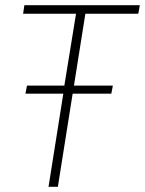

<svg xmlns="http://www.w3.org/2000/svg" viewBox="-20 -720 559 740"><path d="M513 -667H309L265 -390H415L409 -359H260L203 0H167L224 -359H78L84 -390H228L273 -667H69L74 -700H519Z"/></svg>

Font: Georama ExtraLight
Style: Italic
Weight: 200
Italic angle: -9°
Designer: Jean-Baptiste Levee
Foundry: Production Type
Version: Version 1.000